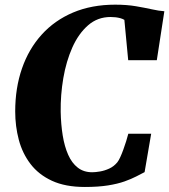

<svg xmlns="http://www.w3.org/2000/svg" viewBox="-20 -772 706 802"><path d="M334.5 9Q253 9 197.2 -16.8Q141.5 -42.5 107.5 -87Q73.5 -131.5 58.5 -188.2Q43.5 -245 43.5 -306.5Q43.5 -404.5 71.8 -486Q100 -567.5 154 -627.2Q208 -687 285.5 -719.8Q363 -752.5 461 -752.5Q509.5 -752.5 547.5 -746Q585.5 -739.5 614.8 -733Q644 -726.5 666.5 -725L635 -520.5H515.5L499.5 -689Q492 -693.5 482.8 -696Q473.5 -698.5 463.2 -699.8Q453 -701 442 -701Q387.5 -701 347.8 -666.2Q308 -631.5 282.2 -573.8Q256.5 -516 244.5 -445.8Q232.5 -375.5 233.5 -305Q234.5 -252 242 -206Q249.5 -160 264.8 -125.5Q280 -91 304.8 -71.8Q329.5 -52.5 365 -52.5Q379 -52.5 398 -55.8Q417 -59 436.2 -67.8Q455.5 -76.5 470 -94Q476 -101.5 482.5 -115.8Q489 -130 495.2 -147.2Q501.5 -164.5 507 -182Q512.5 -199.5 516 -213.5H611.5L584 -53Q569.5 -45.5 549.2 -35Q529 -24.5 500.2 -14.2Q471.5 -4 431 2.5Q390.5 9 334.5 9Z"/></svg>

Font: Merriweather 60pt Black
Style: Italic
Weight: 900
Italic angle: -7.8°
Version: Version 2.101